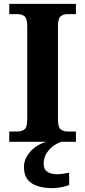

<svg xmlns="http://www.w3.org/2000/svg" viewBox="-20 -734 441 994"><path d="M28 0V-53H70Q92 -53 106.5 -64Q121 -75 121 -118V-596Q121 -639 106.5 -650Q92 -661 70 -661H28V-714H373V-661H331Q309 -661 294.5 -650Q280 -639 280 -596V-118Q280 -75 294.5 -64Q309 -53 331 -53H373V0ZM253 240Q180 240 142 213.5Q104 187 104 130Q104 99 121 72Q138 45 165 26Q192 7 222 0H299Q278 6 256.5 21.5Q235 37 220.5 60Q206 83 206 115Q206 143 225.5 155.5Q245 168 275 168Q289 168 304.5 166Q320 164 338 160V224Q322 231 295.5 235.5Q269 240 253 240Z"/></svg>

Font: Noto Serif Bengali
Style: Bold
Weight: 700
Designer: Juan Bruce, Universal Thirst, Indian Type Foundry and the Monotype Design Team.
Foundry: Monotype Imaging Inc.
Version: Version 2.003; ttfautohint (v1.8.4.7-5d5b)